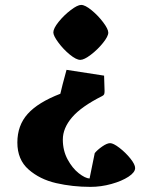

<svg xmlns="http://www.w3.org/2000/svg" viewBox="-20 -582 629 761"><path d="M409.2 -452.6Q409.2 -438 388.2 -411.9Q367.2 -385.7 340.3 -365.2Q313.5 -344.7 298.3 -344.7Q282.2 -344.7 256.6 -365.7Q231 -386.7 211.2 -413.6Q191.4 -440.4 191.4 -453.6Q191.4 -469.2 212.4 -495.4Q233.4 -521.5 260.3 -542Q287.1 -562.5 301.8 -562.5Q317.4 -562.5 343 -541.5Q368.7 -520.5 388.9 -493.7Q409.2 -466.8 409.2 -452.6ZM394.5 -221.2Q394.5 -211.9 392.6 -208Q390.6 -204.1 384.8 -201.2Q302.2 -159.7 265.6 -116.9Q229 -74.2 229 -28.8Q229 14.6 247.8 49.6Q266.6 84.5 292 104.5Q317.4 124.5 335 125.5L355.5 24.9Q366.2 11.7 385.3 -1.5Q404.3 -14.6 416.5 -14.6Q429.2 -14.6 453.4 3.9Q477.5 22.5 496.6 46.1Q515.6 69.8 515.6 84Q515.6 101.1 489.3 118.4Q462.9 135.7 421.6 147.2Q380.4 158.7 338.4 158.7Q267.6 158.7 202.6 143.8Q137.7 128.9 93.3 89.8Q48.8 50.8 48.8 -17.1Q48.8 -85 89.8 -130.6Q130.9 -176.3 219.2 -210.4Q224.6 -235.8 243.7 -305.2L392.6 -282.2Z"/></svg>

Font: Vesper Libre Heavy
Style: Regular
Weight: 900
Designer: Robert Keller & Kimya Gandhi
Foundry: Mota Italic
Version: Version 1.058